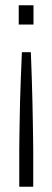

<svg xmlns="http://www.w3.org/2000/svg" viewBox="-20 -530 199 728"><path d="M53 178V39Q53 23 53.5 -4Q54 -31 54.5 -66.5Q55 -102 56 -144.5Q57 -187 59 -234Q61 -281 63 -332H97Q99 -281 100.5 -234Q102 -187 103 -144.5Q104 -102 104.5 -66.5Q105 -31 105.5 -4Q106 23 106 39V178ZM51 -437V-510H107V-437Z"/></svg>

Font: Saira UltraCondensed Light
Style: Regular
Weight: 300
Width: 1
Designer: Hector Gatti with collaboration of the Omnibus-Type team
Foundry: Omnibus-Type
Version: Version 1.101